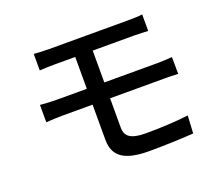

<svg xmlns="http://www.w3.org/2000/svg" viewBox="-123 -895 1246 1093"><g transform="rotate(-20 500.0 -348.5)"><path d="M111 -436V-331C140 -333 185 -335 212 -335H393V-124C393 -34 439 24 604 24C699 24 802 20 875 15L881 -92C798 -82 713 -78 621 -78C534 -78 499 -103 499 -156V-335H823C845 -335 885 -335 911 -333L910 -435C886 -433 842 -431 821 -431H499V-624H748C784 -624 809 -622 834 -621V-721C811 -718 781 -717 748 -717C668 -717 347 -717 270 -717C235 -717 205 -719 177 -721V-621C205 -623 235 -624 270 -624H393V-431H212C183 -431 139 -433 111 -436Z"/></g></svg>

Font: Noto Sans CJK SC Medium
Style: Regular
Weight: 500
Designer: Ryoko NISHIZUKA 西塚涼子 (kana, bopomofo & ideographs); Paul D. Hunt (Latin, Greek & Cyrillic); Sandoll Communications 산돌커뮤니
Foundry: Adobe
Version: Version 2.004;hotconv 1.0.118;makeotfexe 2.5.65603